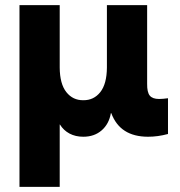

<svg xmlns="http://www.w3.org/2000/svg" viewBox="-20 -524 709 755"><path d="M56.6 -503.9H214.8V-258.3Q215.3 -193.8 241 -161.6Q266.6 -129.4 307.6 -129.9Q348.6 -129.4 374.3 -161.6Q399.9 -193.8 400.4 -258.3V-503.9H558.6V-194.3Q558.1 -161.6 568.8 -148.2Q579.6 -134.8 605.5 -134.8Q619.6 -134.8 640.6 -137.7V2.9Q600.6 13.7 562.5 13.7Q507.3 13.7 471.2 -9.3Q435.1 -32.2 417.5 -79.1H416Q408.7 -36.6 379.9 -11.5Q351.1 13.7 307.6 13.7Q276.9 13.7 253.4 1.2Q230 -11.2 215.8 -34.2H214.8V210.9H56.6Z"/></svg>

Font: Wanted Sans ExtraBold
Style: Regular
Weight: 800
Designer: Original Design by Kil Hyung-jin and Kang Hanbin, Wanted Lab, Inc; Hangeul from Source Han Sans by Jang Soo-young and Ka
Foundry: Wanted Lab, Inc.
Version: Version 1.003